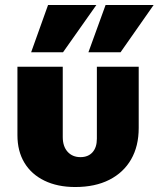

<svg xmlns="http://www.w3.org/2000/svg" viewBox="-20 -741 637 771"><path d="M282 10Q211 10 158.5 -15.5Q106 -41 78 -87.5Q50 -134 50 -198V-473H232V-191Q232 -153 251.5 -131.5Q271 -110 303 -110Q334 -110 351.5 -129.5Q369 -149 369 -184V-473H537V-227Q537 -154 506.5 -101Q476 -48 419 -19Q362 10 282 10ZM105 -531 173 -721H367L233 -531ZM335 -531 404 -721H597L464 -531Z"/></svg>

Font: Ysabeau SC Black
Style: Regular
Weight: 900
Designer: Christian Thalmann (Catharsis Fonts)
Version: Version 2.001;gftools[0.9.30]; featfreeze: smcp